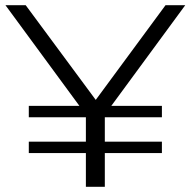

<svg xmlns="http://www.w3.org/2000/svg" viewBox="-20 -720 735 740"><path d="M694 -700 409 -312H604V-268H384V-174H604V-130H384V0H311V-130H91V-174H311V-268H91V-312H286L1 -700H79L349 -335L618 -700Z"/></svg>

Font: Montserrat Alternates
Style: Regular
Weight: 400
Designer: Julieta Ulanovsky
Foundry: Julieta Ulanovsky
Version: Version 7.200;PS 007.200;hotconv 1.0.88;makeotf.lib2.5.64775